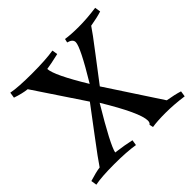

<svg xmlns="http://www.w3.org/2000/svg" viewBox="-146 -670 819 819"><g transform="rotate(-45 263.5 -260.5)"><path d="M236 8Q188 0 112.5 0Q37 0 -3 8L-7 -18Q35 -31 59 -34Q78 -63 141.5 -147Q205 -231 228 -262L78 -487Q49 -490 11 -503L15 -529Q55 -521 138 -521Q221 -521 269 -529L273 -504Q221 -492 198 -489Q200 -449 281 -316Q365 -455 365 -484Q365 -502 338 -509L342 -526Q372 -521 420.5 -521Q469 -521 527 -529L531 -503Q503 -494 461 -487Q447 -465 387.5 -387.5Q328 -310 304 -278L464 -34Q506 -27 534 -18L530 8Q472 0 422 0Q372 0 342 5L338 -12Q346 -17 346 -30Q346 -77 254 -229Q158 -69 151 -32H153Q206 -25 240 -17Z"/></g></svg>

Font: Almendra SC
Style: Regular
Weight: 400
Designer: Ana Sanfelippo
Foundry: Ana Sanfelippo
Version: Version 1.002